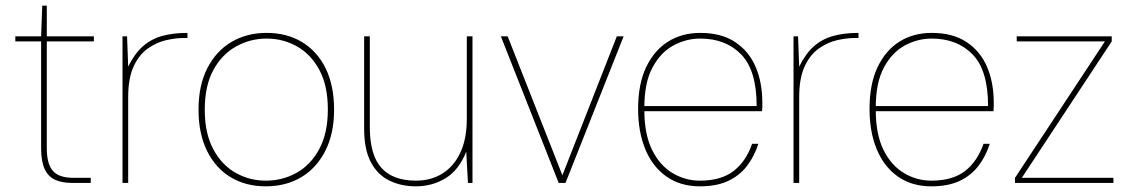

<svg xmlns="http://www.w3.org/2000/svg" viewBox="-20 -645 3985 677"><path d="M235 0Q199 0 174.5 -11Q150 -22 137.5 -49Q125 -76 125 -122V-499H34V-517H125L129 -625H145V-517H311V-499H145V-122Q145 -67 166.5 -42.5Q188 -18 238 -18H300V0Z M412 0V-517H428L432 -410Q454 -455 483 -481Q512 -507 551 -518Q590 -529 641 -529V-511H627Q600 -511 566.5 -503.5Q533 -496 502 -474.5Q471 -453 451.5 -411.5Q432 -370 432 -302V0Z M917 12Q847 12 793.5 -20Q740 -52 710 -113Q680 -174 680 -258Q680 -344 711 -404.5Q742 -465 796 -497Q850 -529 920 -529Q991 -529 1044.5 -497Q1098 -465 1128 -404.5Q1158 -344 1158 -258Q1158 -174 1127 -113Q1096 -52 1042 -20Q988 12 917 12ZM917 -8Q976 -8 1025.5 -35.5Q1075 -63 1105.5 -119Q1136 -175 1136 -259Q1136 -343 1106 -398.5Q1076 -454 1027 -481.5Q978 -509 920 -509Q863 -509 813 -481.5Q763 -454 732.5 -398.5Q702 -343 702 -258Q702 -175 732 -119Q762 -63 811 -35.5Q860 -8 917 -8Z M1446 12Q1394 12 1352.5 -8.5Q1311 -29 1287.5 -73.5Q1264 -118 1264 -191V-517H1284V-196Q1284 -99 1324.5 -53.5Q1365 -8 1447 -8Q1500 -8 1540.5 -33.5Q1581 -59 1603.5 -107.5Q1626 -156 1626 -226V-517H1646V0H1630L1624 -110Q1598 -45 1551 -16.5Q1504 12 1446 12Z M1950 0 1746 -517H1770L1963 -27L2155 -517H2179L1974 0Z M2448 12Q2379 12 2330 -22.5Q2281 -57 2255.5 -118.5Q2230 -180 2230 -261Q2230 -349 2258.5 -408.5Q2287 -468 2336 -498.5Q2385 -529 2449 -529Q2524 -529 2572.5 -496.5Q2621 -464 2644.5 -409Q2668 -354 2668 -283Q2668 -274 2668 -268Q2668 -262 2667 -253H2241V-271H2648Q2648 -397 2593.5 -453Q2539 -509 2449 -509Q2400 -509 2355 -485Q2310 -461 2281 -407.5Q2252 -354 2252 -266V-257Q2252 -172 2279 -117Q2306 -62 2351 -35Q2396 -8 2448 -8Q2522 -8 2566 -41.5Q2610 -75 2632 -138H2654Q2640 -94 2614 -60Q2588 -26 2547.5 -7Q2507 12 2448 12Z M2778 0V-517H2794L2798 -410Q2820 -455 2849 -481Q2878 -507 2917 -518Q2956 -529 3007 -529V-511H2993Q2966 -511 2932.5 -503.5Q2899 -496 2868 -474.5Q2837 -453 2817.5 -411.5Q2798 -370 2798 -302V0Z M3264 12Q3195 12 3146 -22.5Q3097 -57 3071.5 -118.5Q3046 -180 3046 -261Q3046 -349 3074.5 -408.5Q3103 -468 3152 -498.5Q3201 -529 3265 -529Q3340 -529 3388.5 -496.5Q3437 -464 3460.5 -409Q3484 -354 3484 -283Q3484 -274 3484 -268Q3484 -262 3483 -253H3057V-271H3464Q3464 -397 3409.5 -453Q3355 -509 3265 -509Q3216 -509 3171 -485Q3126 -461 3097 -407.5Q3068 -354 3068 -266V-257Q3068 -172 3095 -117Q3122 -62 3167 -35Q3212 -8 3264 -8Q3338 -8 3382 -41.5Q3426 -75 3448 -138H3470Q3456 -94 3430 -60Q3404 -26 3363.5 -7Q3323 12 3264 12Z M3559 0V-18L3876 -499H3565V-517H3900V-499L3583 -18H3906V0Z"/></svg>

Font: DM Sans 11pt Thin
Style: Regular
Weight: 250
Version: Version 4.004;gftools[0.9.30]